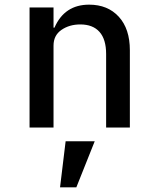

<svg xmlns="http://www.w3.org/2000/svg" viewBox="-20 -548 680 825"><path d="M107 0V-516H210V-429H214Q257 -528 363 -528Q443 -528 490.5 -476Q538 -424 538 -332V0H436V-316Q436 -379 407.5 -411Q379 -443 325 -443Q278 -443 244 -419.5Q210 -396 210 -352V0ZM262 59H387L308 257H238Z"/></svg>

Font: Writer Medium
Style: Regular
Weight: 500
Monospace: yes
Designer: Mike Abbink, Paul van der Laan, Pieter van Rosmalen
Foundry: Bold Monday
Version: Version 2.001 2020